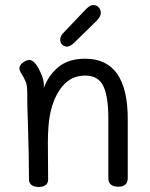

<svg xmlns="http://www.w3.org/2000/svg" viewBox="-20 -742 594 762"><path d="M487 -270V-36Q487 -1 450 -1Q410 -1 410 -35V-271Q410 -359 390 -400.5Q370 -442 318 -442Q263 -442 228 -400Q193 -358 179 -290Q170 -244 170 -177L171 -29Q171 -15 161 -7.5Q151 0 134 0Q115 0 105 -8Q95 -16 95 -29Q95 -118 91 -246Q88 -320 88 -377Q88 -402 82.5 -416.5Q77 -431 61 -457Q57 -463 57 -471Q57 -483 70.5 -493.5Q84 -504 97 -504Q110 -504 124 -485Q135 -469 144.5 -446.5Q154 -424 154 -404V-393Q172 -443 212 -476Q252 -509 318 -509Q487 -509 487 -270ZM219 -584Q219 -600 233 -613L314 -698Q326 -711 334 -716.5Q342 -722 351 -722Q363 -722 371.5 -713Q380 -704 380 -691Q380 -676 363 -659L275 -573Q259 -557 245 -557Q234 -557 226.5 -565Q219 -573 219 -584Z"/></svg>

Font: Mali
Style: Regular
Weight: 400
Version: Version 1.000; ttfautohint (v1.6)